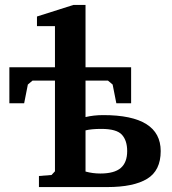

<svg xmlns="http://www.w3.org/2000/svg" viewBox="-20 -759 697 779"><path d="M18 -340V-486H203V-653H130V-692L278 -739H327V-486H512V-340H452L437 -416L418 -432H327V-284Q360 -292 399 -292Q632 -292 632 -146Q632 -67 577 -33.5Q522 0 415 0H138V-45L189 -49L203 -64V-432H112L93 -416L78 -340ZM327 -63Q356 -55 387 -55Q444 -55 470 -77.5Q496 -100 496 -146Q496 -189 474.5 -212.5Q453 -236 391 -236Q351 -236 327 -230Z"/></svg>

Font: Khartiya
Style: Bold
Weight: 700
Version: Version 1.0.2